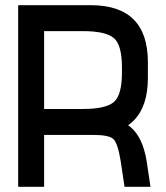

<svg xmlns="http://www.w3.org/2000/svg" viewBox="-20 -720 640 740"><path d="M150 0V-700H50V0ZM340 -270 300 -300V-200H340Q400 -200 417 -184Q434 -168 445 -100L460 0H560L545 -100Q530 -191 483 -230.5Q436 -270 340 -270ZM330 -200Q550 -200 550 -420V-450H450V-440Q450 -353 418.5 -326.5Q387 -300 300 -300H110V-200ZM330 -700H110V-600H300Q387 -600 418.5 -573.5Q450 -547 450 -460V-450H550V-480Q550 -700 330 -700Z"/></svg>

Font: Millimetre
Style: Regular
Weight: 500
Designer: Jérémy Landes
Version: Version 1.0